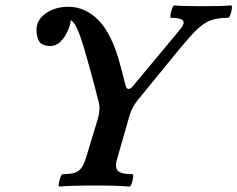

<svg xmlns="http://www.w3.org/2000/svg" viewBox="-20 -686 878 710"><path d="M200 4Q196 4 197.5 -7.5Q199 -19 203.5 -30.5Q208 -42 212 -42Q241 -42 257 -47.5Q273 -53 282.5 -67Q292 -81 299 -106L337 -231Q344 -251 346 -265.5Q348 -280 348 -288Q348 -296 345.5 -307Q343 -318 339 -331L328 -375Q312 -433 300.5 -474.5Q289 -516 279.5 -543.5Q270 -571 261.5 -587.5Q253 -604 242 -612Q240 -592 229.5 -569.5Q219 -547 203 -531.5Q187 -516 167 -516Q136 -516 125.5 -532Q115 -548 115 -577Q115 -601 131 -620Q147 -639 173.5 -650Q200 -661 232 -661Q296 -661 345 -610.5Q394 -560 424 -448L445 -368Q448 -357 456 -357Q462 -357 471 -367L636 -565Q647 -578 653 -587Q659 -596 659 -603Q659 -620 613 -620Q609 -620 610.5 -631.5Q612 -643 616.5 -654.5Q621 -666 625 -666Q654 -663 729 -663Q806 -663 834 -666Q839 -666 837.5 -654.5Q836 -643 832 -631.5Q828 -620 822 -620Q793 -620 771.5 -614.5Q750 -609 731.5 -596Q713 -583 693.5 -562Q674 -541 648 -510L487 -313Q479 -303 470.5 -287Q462 -271 456 -248L413 -98Q404 -69 415 -55.5Q426 -42 469 -42Q474 -42 472.5 -30.5Q471 -19 467 -7.5Q463 4 458 4Q439 2 407 1Q375 0 329 0Q283 0 251 1Q219 2 200 4Z"/></svg>

Font: Junicode VF
Style: Italic
Weight: 400
Italic angle: -11°
Designer: Peter S. Baker
Version: Version 2.209